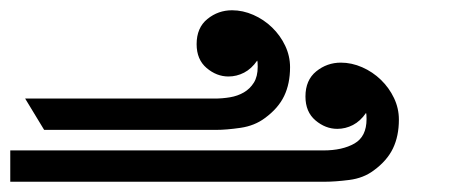

<svg xmlns="http://www.w3.org/2000/svg" viewBox="-107 -702 907 374"><path d="M409 -472Q389 -457 361.5 -453Q334 -449 314 -449H-21L-58 -510H311Q326 -510 341 -512.5Q356 -515 368 -522Q380 -529 387.5 -541Q395 -553 395 -572Q395 -582 394 -584Q383 -568 368.5 -560.5Q354 -553 338 -553Q315 -553 295.5 -569.5Q276 -586 276 -616Q276 -648 297 -665Q318 -682 345 -682Q366 -682 386.5 -673Q407 -664 423 -648.5Q439 -633 448.5 -613Q458 -593 458 -571Q458 -539 446.5 -515Q435 -491 409 -472ZM621 -370Q601 -355 573.5 -351.5Q546 -348 526 -348H-87V-409H523Q560 -409 583.5 -422.5Q607 -436 607 -470Q607 -480 606 -482Q595 -466 580.5 -458.5Q566 -451 550 -451Q527 -451 507.5 -467.5Q488 -484 488 -514Q488 -546 509 -563Q530 -580 557 -580Q578 -580 598.5 -571Q619 -562 635 -546.5Q651 -531 660.5 -511Q670 -491 670 -469Q670 -437 658.5 -413Q647 -389 621 -370Z"/></svg>

Font: Ruposhi Bangla
Style: Bold
Weight: 400
Designer: Niladri Shekhar Bala
Foundry: Lipighor Font Foundry
Version: Designed & Build by Niladri Shekhar Bala